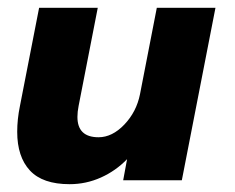

<svg xmlns="http://www.w3.org/2000/svg" viewBox="-20 -461 601 491"><path d="M24 -124Q24 -156 31 -190L80 -441H230L181 -190Q178 -175 178 -162Q178 -110 232 -110Q267 -110 298 -142.5Q329 -175 338 -220L381 -441H531L445 0H295L305 -54Q276 -24 238 -7Q200 10 158 10Q89 10 56.5 -25Q24 -60 24 -124Z"/></svg>

Font: Teachers
Style: Bold Italic
Weight: 700
Designer: Alfredo Marco Pradil & Chank Diesel
Version: Version 0.009